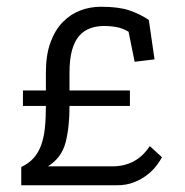

<svg xmlns="http://www.w3.org/2000/svg" viewBox="-20 -549 549 569"><path d="M460 -83Q455 -73 444 -58.5Q433 -44 416.5 -31Q400 -18 377.5 -9Q355 0 327 0H43V-54Q66 -65 80 -81Q94 -97 102 -119Q110 -141 113 -169.5Q116 -198 116 -235H48V-281H116V-334Q116 -386 129.5 -423Q143 -460 166 -483.5Q189 -507 218 -518Q247 -529 279 -529Q331 -529 362.5 -518.5Q394 -508 421 -490L438 -373L379 -366L361 -455Q344 -465 326.5 -468.5Q309 -472 288 -472Q266 -472 247 -465Q228 -458 214.5 -442.5Q201 -427 193.5 -400.5Q186 -374 186 -335V-281H365V-235H186Q186 -170 174 -125.5Q162 -81 122 -56H312Q334 -56 351.5 -61Q369 -66 382.5 -74.5Q396 -83 406 -93.5Q416 -104 424 -116L460 -83Z"/></svg>

Font: Zilla Slab Regular
Style: Regular
Weight: 400
Designer: Typotheque.com
Foundry: Typotheque type foundry
Version: Version 1.0; 2017